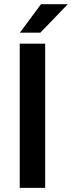

<svg xmlns="http://www.w3.org/2000/svg" viewBox="-20 -916 351 936"><path d="M76.2 -703.1V0H200.2V-703.1ZM179.7 -895.5 77.1 -756.8H176.8L310.5 -895.5Z"/></svg>

Font: Sen-gleads
Style: Bold
Weight: 700
Designer: Kosal Sen, Philatype
Foundry: Philatype
Version: Version 1.004; ttfautohint (v1.8.3)